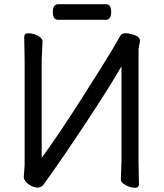

<svg xmlns="http://www.w3.org/2000/svg" viewBox="-20 -872 778 912"><path d="M621 20Q607 20 592 14.5Q577 9 565.5 0Q554 -9 554 -19L557 -105V-557Q477 -418 298 -154Q242 -72 189 2Q177 19 160 19Q145 19 129.5 11.5Q114 4 103.5 -8Q93 -20 93 -32L97 -87V-588L95 -697Q95 -714 115 -714Q129 -714 144 -709Q182 -695 182 -675L178 -589V-122Q261 -236 370.5 -408Q480 -580 513.5 -636.5Q547 -693 552.5 -703.5Q558 -714 578 -714Q595 -714 620 -705Q645 -696 645 -677L638 -640V-106L640 3Q640 20 621 20ZM483 -778H255Q231 -778 231 -815Q231 -852 256 -852H484Q508 -852 508 -815Q508 -778 483 -778Z"/></svg>

Font: LXGW WenKai Lite
Style: Bold
Weight: 700
Designer: LXGW / Fontworks Inc.
Foundry: LXGW / Fontworks Inc.
Version: Version 1.330;April 28, 2024